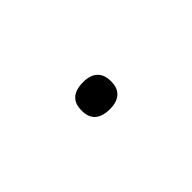

<svg xmlns="http://www.w3.org/2000/svg" viewBox="20 -530 559 559"><g transform="rotate(-45 300.0 -250.5)"><path d="M240 -251V-249C240 -216 258 -195 302 -195C342 -195 361 -216 361 -249V-251C361 -285 342 -306 302 -306C258 -306 240 -285 240 -251Z"/></g></svg>

Font: LT Wave Mono
Style: Regular
Weight: 400
Designer: Daniel Lyons
Version: Version 2.5 (Glyphs App)